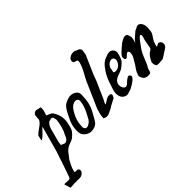

<svg xmlns="http://www.w3.org/2000/svg" viewBox="-205 -1260 2041 2041"><g transform="rotate(-45 815.0 -240.0)"><path d="M109.4 174.8Q140.6 174.8 140.6 202.1Q140.6 222.7 119.1 240.2Q99.6 255.9 72.3 255.9Q67.4 255.9 56.2 255.4Q44.9 254.9 39.1 254.9Q25.4 254.9 17.6 255.9Q10.7 255.9 5.4 255.4Q0 254.9 -2 254.9Q-11.7 254.9 -64.5 259.8L-87.9 189.5Q-83 184.6 -71.3 184.6Q-65.4 184.6 -51.3 186.5Q-37.1 188.5 -29.3 188.5Q-10.7 188.5 0 177.7Q25.4 110.4 57.1 14.2Q88.9 -82 101.6 -119.1Q170.9 -374 177.7 -395.5Q179.7 -400.4 179.7 -406.2Q179.7 -408.2 178.7 -408.2Q175.8 -408.2 161.1 -391.6Q146.5 -375 123.5 -352.1Q100.6 -329.1 80.1 -316.4Q76.2 -314.5 75.2 -314.5Q72.3 -314.5 72.3 -320.3Q72.3 -326.2 77.6 -346.7Q83 -367.2 84 -375Q106.4 -400.4 149.4 -428.7Q192.4 -457 207 -486.3Q210 -498 210.4 -518.1Q210.9 -538.1 214.4 -551.8Q217.8 -565.4 230.5 -574.2Q241.2 -582 254.9 -582Q263.7 -582 283.2 -576.7Q302.7 -571.3 314.5 -570.3Q315.4 -563.5 315.4 -550.8Q315.4 -537.1 312.5 -524.4Q309.6 -511.7 303.2 -493.2Q296.9 -474.6 294.9 -466.8Q304.7 -461.9 320.3 -456.1Q335.9 -450.2 346.7 -443.8Q357.4 -437.5 365.2 -425.8Q404.3 -366.2 404.3 -301.8Q404.3 -260.7 388.7 -203.1Q380.9 -170.9 364.7 -149.9Q348.6 -128.9 318.4 -103.5Q300.8 -89.8 268.1 -79.6Q235.4 -69.3 218.8 -56.6Q201.2 -43.9 188.5 -29.3Q175.8 -14.6 162.1 4.9Q148.4 24.4 136.7 37.1Q133.8 43 125 59.1Q116.2 75.2 112.8 82Q109.4 88.9 102.5 103.5Q95.7 118.2 92.8 127.4Q89.8 136.7 86.4 149.4Q83 162.1 82 173.8Q86.9 174.8 97.7 174.8ZM271.5 -398.4Q251 -380.9 240.2 -358.9Q229.5 -336.9 221.2 -299.8Q212.9 -262.7 207 -246.1Q204.1 -231.4 198.2 -212.9Q192.4 -194.3 188.5 -177.2Q184.6 -160.2 182.6 -135.7Q189.5 -133.8 204.6 -125.5Q219.7 -117.2 229.5 -117.2Q232.4 -117.2 240.2 -119.1Q258.8 -126 268.6 -139.6Q278.3 -153.3 287.1 -175.8Q295.9 -198.2 304.7 -210.9Q333 -285.2 339.8 -357.4Q337.9 -364.3 336.4 -375Q335 -385.7 332.5 -393.1Q330.1 -400.4 322.3 -404.3Q317.4 -408.2 309.6 -408.2Q303.7 -408.2 291.5 -403.8Q279.3 -399.4 271.5 -398.4Z M433.6 -44.9Q409.2 -69.3 409.2 -114.3Q409.2 -119.1 409.7 -128.9Q410.2 -138.7 410.2 -144.5Q412.1 -205.1 449.2 -277.3Q454.1 -287.1 466.8 -313Q479.5 -338.9 485.4 -348.1Q491.2 -357.4 503.4 -374.5Q515.6 -391.6 529.8 -401.9Q543.9 -412.1 562.5 -419.9Q598.6 -435.5 627.9 -435.5Q666 -435.5 697.3 -408.2Q716.8 -390.6 716.8 -359.4Q716.8 -349.6 714.8 -324.2Q711.9 -259.8 696.8 -213.4Q681.6 -167 646.5 -107.4Q643.6 -102.5 634.8 -87.4Q626 -72.3 622.6 -66.9Q619.1 -61.5 611.3 -50.3Q603.5 -39.1 596.7 -34.2Q589.8 -29.3 580.1 -22.9Q570.3 -16.6 558.6 -13.7Q533.2 -6.8 517.6 -6.8Q469.7 -6.8 433.6 -44.9ZM478.5 -109.4Q478.5 -94.7 487.3 -83Q496.1 -71.3 510.7 -71.3Q525.4 -71.3 544.9 -84Q557.6 -90.8 567.4 -101.1Q577.1 -111.3 581.1 -118.2Q585 -125 593.8 -142.1Q602.5 -159.2 606.4 -166Q648.4 -242.2 655.3 -296.9Q659.2 -316.4 659.2 -325.2Q659.2 -339.8 648.4 -349.1Q637.7 -358.4 623 -358.4Q612.3 -358.4 597.7 -353.5Q561.5 -339.8 537.1 -297.9Q535.2 -294.9 521.5 -271.5Q484.4 -206.1 480.5 -136.7Q480.5 -131.8 479.5 -122.6Q478.5 -113.3 478.5 -109.4Z M968.8 -740.2Q993.2 -740.2 1013.7 -726.6Q1057.6 -716.8 1057.6 -682.6Q1057.6 -676.8 1047.9 -626Q1034.2 -592.8 993.2 -502Q952.1 -411.1 930.7 -347.7Q923.8 -332 896.5 -271.5Q869.1 -210.9 852.5 -169.9Q849.6 -163.1 841.8 -148.9Q834 -134.8 828.1 -123.5Q822.3 -112.3 822.3 -108.4Q822.3 -105.5 825.2 -105.5Q828.1 -105.5 830.1 -106.4Q842.8 -112.3 858.4 -123.5Q874 -134.8 888.2 -141.1Q902.3 -147.5 922.9 -147.5Q932.6 -147.5 939.9 -142.1Q947.3 -136.7 947.3 -127Q947.3 -120.1 940.9 -108.9Q934.6 -97.7 932.6 -91.8Q920.9 -85 886.7 -67.9Q852.5 -50.8 832 -36.1Q820.3 -31.2 803.7 -22.5Q787.1 -13.7 773.4 -8.3Q759.8 -2.9 743.2 -2.9H740.2Q732.4 -2.9 720.2 -7.8Q708 -12.7 704.1 -13.7V-21.5Q704.1 -34.2 706.5 -49.3Q709 -64.5 710.9 -73.7Q712.9 -83 718.8 -102.5Q724.6 -122.1 726.6 -130.9L858.4 -431.6Q865.2 -446.3 899.9 -508.8Q934.6 -571.3 944.3 -617.2Q948.2 -637.7 944.3 -642.6Q939.5 -650.4 916.5 -654.8Q893.6 -659.2 893.6 -683.6Q893.6 -708 918.5 -724.1Q943.4 -740.2 968.8 -740.2Z M1068.4 -147.5Q1068.4 -126 1079.6 -105.5Q1090.8 -85 1108.4 -84H1109.4Q1127 -84 1146.5 -104Q1166 -124 1174.8 -128.9Q1178.7 -130.9 1185.5 -136.2Q1192.4 -141.6 1197.8 -144Q1203.1 -146.5 1209 -146.5H1211.9Q1216.8 -145.5 1220.2 -142.6Q1223.6 -139.6 1227.1 -134.8Q1230.5 -129.9 1233.4 -127V-124Q1233.4 -86.9 1126 -31.2Q1115.2 -29.3 1093.3 -21Q1071.3 -12.7 1058.6 -12.7Q1049.8 -12.7 1040 -15.6Q982.4 -35.2 982.4 -109.4Q982.4 -124 985.4 -137.2Q988.3 -150.4 995.6 -172.4Q1002.9 -194.3 1005.9 -203.1Q1034.2 -299.8 1075.2 -357.4Q1077.1 -359.4 1085 -370.6Q1092.8 -381.8 1094.7 -384.3Q1096.7 -386.7 1103.5 -396Q1110.4 -405.3 1113.3 -407.7Q1116.2 -410.2 1123 -417.5Q1129.9 -424.8 1134.3 -427.7Q1138.7 -430.7 1145.5 -435.5Q1152.3 -440.4 1159.7 -444.3Q1167 -448.2 1174.8 -451.2Q1221.7 -470.7 1243.2 -470.7Q1267.6 -470.7 1285.2 -453.1Q1302.7 -436.5 1302.7 -410.2Q1302.7 -389.6 1285.2 -341.8Q1283.2 -335 1280.3 -329.6Q1277.3 -324.2 1273.9 -318.4Q1270.5 -312.5 1268.1 -308.6Q1265.6 -304.7 1260.3 -299.3Q1254.9 -293.9 1252.4 -291.5Q1250 -289.1 1243.2 -283.7Q1236.3 -278.3 1234.4 -276.4Q1232.4 -274.4 1224.1 -268.1Q1215.8 -261.7 1213.9 -259.8Q1195.3 -245.1 1145.5 -229Q1095.7 -212.9 1079.1 -183.6Q1068.4 -164.1 1068.4 -147.5ZM1239.3 -362.3Q1239.3 -376 1229.5 -387.7Q1219.7 -399.4 1206.1 -399.4Q1195.3 -399.4 1182.6 -394.5Q1155.3 -384.8 1135.7 -347.7Q1125 -293 1124 -289.1Q1130.9 -277.3 1147.5 -277.3H1153.3Q1199.2 -280.3 1223.6 -318.4Q1239.3 -344.7 1239.3 -362.3Z M1615.2 -344.7Q1615.2 -365.2 1605.5 -365.2Q1600.6 -365.2 1592.8 -359.4Q1585 -353.5 1575.7 -342.3Q1566.4 -331.1 1559.1 -321.3Q1551.8 -311.5 1541.5 -297.4Q1531.2 -283.2 1526.4 -277.3Q1502.9 -247.1 1487.8 -216.8Q1472.7 -186.5 1457.5 -147Q1442.4 -107.4 1428.7 -80.1Q1419.9 -69.3 1414.1 -55.2Q1408.2 -41 1406.7 -30.8Q1405.3 -20.5 1399.9 -11.7Q1394.5 -2.9 1384.8 -1Q1367.2 1 1359.4 1Q1299.8 1 1285.2 -67.4Q1296.9 -115.2 1324.2 -151.9Q1351.6 -188.5 1356.4 -201.2Q1362.3 -213.9 1373.5 -231Q1384.8 -248 1391.1 -262.7Q1397.5 -277.3 1398.4 -294.9Q1398.4 -296.9 1398.9 -300.8Q1399.4 -304.7 1399.4 -305.7Q1399.4 -332 1378.9 -332Q1369.1 -332 1351.6 -312.5Q1334 -293 1323.2 -293Q1305.7 -293 1305.7 -317.4V-320.3Q1305.7 -331.1 1303.7 -335.9Q1315.4 -357.4 1333 -375Q1350.6 -392.6 1374 -411.1Q1397.5 -429.7 1409.2 -441.4Q1415 -445.3 1428.2 -452.6Q1441.4 -460 1447.8 -463.4Q1454.1 -466.8 1463.9 -470.2Q1473.6 -473.6 1481.4 -473.6Q1494.1 -473.6 1508.8 -464.8Q1509.8 -461.9 1516.6 -443.8Q1523.4 -425.8 1524.4 -414.1V-410.2Q1524.4 -398.4 1522 -388.2Q1519.5 -377.9 1515.1 -364.7Q1510.7 -351.6 1508.8 -341.8Q1513.7 -351.6 1523.4 -362.8Q1533.2 -374 1542 -381.8Q1550.8 -389.6 1570.8 -406.7Q1590.8 -423.8 1602.5 -434.6Q1613.3 -437.5 1632.3 -448.2Q1651.4 -459 1661.1 -459Q1668.9 -459 1676.8 -455.1Q1717.8 -431.6 1717.8 -370.1Q1717.8 -353.5 1713.9 -318.4Q1710.9 -291 1686 -256.8Q1661.1 -222.7 1655.3 -201.2Q1654.3 -198.2 1648.4 -181.2Q1642.6 -164.1 1642.6 -158.2Q1642.6 -153.3 1645.5 -153.3Q1647.5 -153.3 1649.4 -154.3Q1655.3 -157.2 1662.1 -161.1Q1668.9 -165 1673.8 -167Q1678.7 -168.9 1682.6 -168.9Q1687.5 -168.9 1693.4 -166Q1717.8 -154.3 1717.8 -125Q1717.8 -105.5 1710 -94.7Q1702.1 -84 1681.6 -71.3Q1661.1 -58.6 1655.3 -54.7Q1642.6 -44.9 1622.1 -32.7Q1601.6 -20.5 1594.7 -15.6Q1584 -15.6 1563.5 -13.2Q1543 -10.7 1531.2 -10.7Q1517.6 -10.7 1502.9 -13.7Q1502 -15.6 1499 -20Q1496.1 -24.4 1494.6 -26.4Q1493.2 -28.3 1491.2 -33.7Q1489.3 -39.1 1488.3 -43.5Q1487.3 -47.9 1486.3 -55.7Q1485.4 -63.5 1485.4 -72.3Q1502.9 -111.3 1520.5 -134.3Q1538.1 -157.2 1548.8 -163.1Q1559.6 -168.9 1569.3 -176.3Q1579.1 -183.6 1583 -195.3Q1592.8 -250 1601.6 -294.9Q1602.5 -302.7 1608.9 -318.4Q1615.2 -334 1615.2 -344.7Z"/></g></svg>

Font: Essays1743
Style: Italic
Weight: 500
Italic angle: -10°
Designer: Based on the typeface in a 1743 English translation of the essays of Montaigne.  PostScript/TrueType font designed by Jo
Version: Version 002.100